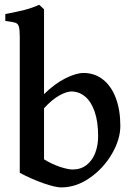

<svg xmlns="http://www.w3.org/2000/svg" viewBox="-20 -777 567 811"><path d="M63.5 -46.9V-623Q63.5 -653.8 59.3 -665.8Q55.2 -677.7 44.4 -681.2Q33.7 -684.6 2.4 -688.5V-717.8Q52.2 -727.1 83.7 -735.1Q115.2 -743.2 145.5 -756.8Q150.9 -752 157.2 -746.1Q163.6 -740.2 166 -737.8V-379.4Q211.4 -423.8 256.6 -446.3Q301.8 -468.8 333 -468.8Q379.4 -468.8 414.6 -441.4Q449.7 -414.1 469 -363.5Q488.3 -313 488.3 -245.1Q488.3 -188.5 452.9 -127.4Q417.5 -66.4 359.6 -25.9Q301.8 14.6 238.8 14.6Q214.4 14.6 165 -2.4Q115.7 -19.5 63.5 -46.9ZM166 -319.8V-104Q201.2 -82.5 234.6 -71.8Q268.1 -61 286.6 -61Q321.3 -61 345.7 -80.1Q370.1 -99.1 382.3 -131.1Q394.5 -163.1 394.5 -201.7Q394.5 -264.2 379.4 -306.6Q364.3 -349.1 338.6 -369.9Q313 -390.6 281.7 -390.6Q261.2 -390.6 230.7 -373.8Q200.2 -356.9 166 -319.8Z"/></svg>

Font: David Libre Medium
Style: Regular
Weight: 500
Version: Version 1.000